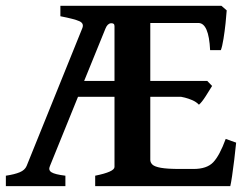

<svg xmlns="http://www.w3.org/2000/svg" viewBox="-20 -635 848 655"><path d="M785.6 -148.4Q782.7 -120.6 779.1 -89.6Q775.4 -58.6 771.7 -34.2Q768.1 -9.8 765.6 0H304.7V-35.6Q370.6 -48.8 370.6 -65.4V-304.7H246.1L150.4 -68.8Q144 -54.7 155.5 -47.4Q167 -40 203.1 -35.6V0H0V-35.6Q29.8 -40 47.4 -47.4Q64.9 -54.7 70.8 -68.8L260.7 -538.6Q267.6 -555.2 250.7 -562.7Q233.9 -570.3 186 -579.6V-615.2H444.8H526.9H735.4L753.4 -599.6Q752.4 -583 749.5 -555.7Q746.6 -528.3 742.4 -502.4Q738.3 -476.6 733.4 -463.9H696.8Q692.4 -556.6 656.7 -556.6H492.7V-358.9H687L703.6 -341.8Q695.3 -328.1 681.9 -307.1Q668.5 -286.1 658.7 -277.8Q649.4 -287.6 635.5 -293.5Q621.6 -299.3 610.6 -302Q599.6 -304.7 598.1 -304.7H492.7V-89.8Q492.7 -80.6 500 -73.5Q507.3 -66.4 529.1 -62.5Q550.8 -58.6 593.8 -58.6H640.1Q685.5 -58.6 707.3 -81.3Q729 -104 750 -161.1ZM370.6 -545.9Q370.6 -556.6 358.6 -555.7Q346.7 -554.7 339.8 -537.6L267.1 -358.9H370.6Z"/></svg>

Font: Gentium Plus
Style: Bold
Weight: 700
Designer: Victor Gaultney, Annie Olsen, Iska Routamaa, Becca Hirsbrunner
Foundry: SIL International
Version: Version 6.101